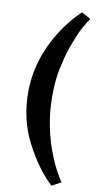

<svg xmlns="http://www.w3.org/2000/svg" viewBox="-110 -829 583 1128"><g transform="rotate(10 181.5 -265.0)"><path d="M196.8 -264.6Q196.8 -84.5 266.6 86.4Q298.3 163.6 338.4 222.7L283.2 252Q191.4 165.5 122.6 30.5Q53.7 -104.5 53.7 -265.1Q53.7 -461.9 168.5 -642.1Q218.8 -720.7 283.2 -781.7L338.4 -752.4Q298.3 -693.8 276.4 -640.1Q254.4 -586.4 241.5 -547.9Q228.5 -509.3 212.6 -436.5Q196.8 -363.8 196.8 -264.6Z"/></g></svg>

Font: NoticiaText-Bold
Style: Bold
Weight: 700
Designer: JM Sole
Foundry: JM Sole
Version: Version 1.003